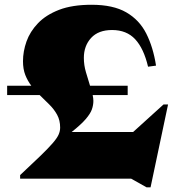

<svg xmlns="http://www.w3.org/2000/svg" viewBox="-20 -750 740 806"><path d="M516 -390V-351H369Q372 -337 372 -326.5Q372 -309 365.8 -291Q359.5 -273 340 -250.2Q320.5 -227.5 281 -196H539L666.5 -311.5H685.5L612 36.5H595.5L530.5 0H64.5V-15Q117 -64 150 -96Q183 -128 201 -148.8Q219 -169.5 225.8 -184.5Q232.5 -199.5 232.5 -214.5Q232.5 -245 219.8 -268.2Q207 -291.5 187.2 -311Q167.5 -330.5 146.5 -351H10V-390H111.5Q96 -410.5 86.2 -435.2Q76.5 -460 76.5 -493Q76.5 -534 91.2 -575.8Q106 -617.5 139.5 -652.5Q173 -687.5 228.2 -708.8Q283.5 -730 364.5 -730Q455 -730 510 -698.2Q565 -666.5 594 -609.2Q623 -552 635 -474.5L601.5 -470Q583.5 -546.5 547.5 -585.2Q511.5 -624 450.5 -624Q393 -624 362.5 -590.8Q332 -557.5 332 -507Q332 -476.5 340.8 -446.8Q349.5 -417 358 -390Z"/></svg>

Font: Newsreader 72pt ExtraBold
Style: Regular
Weight: 800
Designer: Hugues Gentile
Foundry: Production Type
Version: Version 1.003; ttfautohint (v1.8.3)